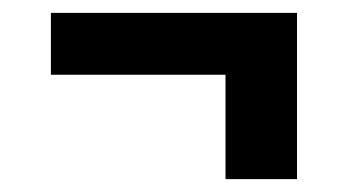

<svg xmlns="http://www.w3.org/2000/svg" viewBox="-20 -408 540 298"><path d="M330 -130V-292H59V-388H441V-130Z"/></svg>

Font: Zed Mono
Style: Bold
Weight: 700
Monospace: yes
Designer: Belleve Invis
Foundry: Belleve Invis
Version: Version 1.0.0; ttfautohint (v1.8.4)